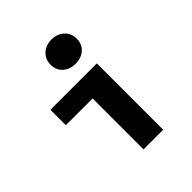

<svg xmlns="http://www.w3.org/2000/svg" viewBox="-207 -885 1015 1015"><g transform="rotate(-45 300.0 -377.5)"><path d="M278.5 0V-380.8H78.5V-496.1H425.4V0ZM345.1 -573.6Q302.7 -573.6 275 -598.3Q247.4 -623 247.4 -663.4Q247.4 -704 275 -729.4Q302.7 -754.9 345.1 -754.9Q387.6 -754.9 415.2 -729.4Q442.7 -704 442.7 -663.4Q442.7 -623 415.2 -598.3Q387.6 -573.6 345.1 -573.6Z"/></g></svg>

Font: Source Code Pro ExtraLight
Style: Regular
Weight: 200
Monospace: yes
Designer: Paul D. Hunt, Teo Tuominen
Foundry: Adobe
Version: Version 1.026;hotconv 1.1.0;makeotfexe 2.6.0